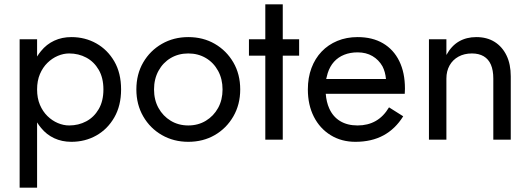

<svg xmlns="http://www.w3.org/2000/svg" viewBox="-20 -640 2436 880"><path d="M70 220V-460H150V-381Q158 -394 168 -406Q193 -437 228.5 -453.5Q264 -470 307 -470Q370 -470 421.5 -441Q473 -412 504 -358.5Q535 -305 535 -230Q535 -156 504 -102Q473 -48 421.5 -19Q370 10 307 10Q264 10 228.5 -6.5Q193 -23 168 -54Q158 -66 150 -79V220ZM454 -230Q454 -283 432.5 -320Q411 -357 375.5 -376Q340 -395 297 -395Q271 -395 245 -384Q219 -373 197.5 -352Q176 -331 163 -300.5Q150 -270 150 -230Q150 -190 163 -159.5Q176 -129 197.5 -108Q219 -87 245 -76Q271 -65 297 -65Q340 -65 375.5 -84Q411 -103 432.5 -140Q454 -177 454 -230Z M605 -230Q605 -300 636.5 -354Q668 -408 722 -439Q776 -470 843 -470Q911 -470 964.5 -439Q1018 -408 1049.5 -354Q1081 -300 1081 -230Q1081 -161 1049.5 -106.5Q1018 -52 964.5 -21Q911 10 843 10Q776 10 722 -21Q668 -52 636.5 -106.5Q605 -161 605 -230ZM686 -230Q686 -182 706.5 -145Q727 -108 762.5 -86.5Q798 -65 843 -65Q888 -65 923.5 -86.5Q959 -108 979.5 -145Q1000 -182 1000 -230Q1000 -278 979.5 -315.5Q959 -353 923.5 -374Q888 -395 843 -395Q798 -395 762.5 -374Q727 -353 706.5 -315.5Q686 -278 686 -230Z M1351 -460V-385H1276V0H1196V-385H1121V-460H1196V-620H1276V-460Z M1609 10Q1545 10 1495.5 -20.5Q1446 -51 1418.5 -105Q1391 -159 1391 -230Q1391 -284 1407.5 -328Q1424 -372 1454 -403.5Q1484 -435 1526 -452.5Q1568 -470 1619 -470Q1687 -470 1735.5 -441.5Q1784 -413 1810 -360Q1836 -307 1836 -234Q1836 -227 1835.5 -219.5Q1835 -212 1835 -210H1473Q1476 -172 1489 -143Q1506 -105 1539 -85Q1572 -65 1619 -65Q1666 -65 1702 -85.5Q1738 -106 1763 -148L1828 -107Q1792 -49 1737.5 -19.5Q1683 10 1609 10ZM1749 -278Q1746 -311 1733 -336Q1716 -366 1687 -383Q1658 -400 1619 -400Q1585 -400 1557.5 -389Q1530 -378 1511 -357Q1492 -336 1482 -305Q1478 -292 1475 -278Z M2241 -280Q2241 -318 2230 -343.5Q2219 -369 2197 -382Q2175 -395 2143 -395Q2108 -395 2081.5 -380.5Q2055 -366 2040.5 -340Q2026 -314 2026 -280V0H1946V-460H2026V-388Q2049 -430 2083.5 -450Q2118 -470 2163 -470Q2212 -470 2247 -448Q2282 -426 2301.5 -386Q2321 -346 2321 -290V0H2241Z"/></svg>

Font: Venryn Sans
Style: Regular
Weight: 400
Designer: Owen Earl, indestructible type* (font) & Cristiano Sobral (main changes)
Version: Version 3.600; ttfautohint (v1.8.3)